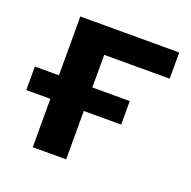

<svg xmlns="http://www.w3.org/2000/svg" viewBox="-95 -582 671 675"><g transform="rotate(20 240.5 -244.5)"><path d="M95 0V-181H5V-269H95V-489H465V-391H220V-269H360V-181H220V0Z"/></g></svg>

Font: Nunito Sans
Style: Bold
Weight: 700
Designer: Vernon Adams
Foundry: Vernon Adams
Version: Version 3.101; ttfautohint (v1.8.4.7-5d5b);gftools[0.9.27]